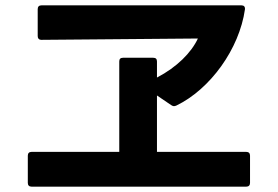

<svg xmlns="http://www.w3.org/2000/svg" viewBox="-20 -720 1040 718"><path d="M883 -700H135C126 -700 121 -695 121 -686V-585C121 -576 126 -571 134 -571H135L720 -576C696 -524 642 -469 567 -430V-490C567 -499 563 -504 553 -504H440C430 -504 426 -499 426 -490V-152H98C89 -152 84 -147 84 -138V-36C84 -27 89 -22 98 -22H901C910 -22 915 -27 915 -36V-138C915 -147 910 -152 901 -152H567V-363L620 -327C623 -325 627 -323 631 -323C633 -323 636 -324 639 -325C766 -386 875 -537 896 -685C897 -695 892 -700 883 -700Z"/></svg>

Font: LINE Seed JP App_OTF Bold
Style: Regular
Weight: 700
Designer: LINE & Fontrix & Fontworks
Version: Version 1.009